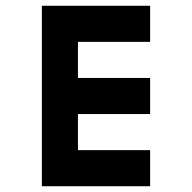

<svg xmlns="http://www.w3.org/2000/svg" viewBox="-20 -645 665 665"><path d="M125 0V-625H500V-500H250V-375H500V-250H250V-125H500V0Z"/></svg>

Font: Silkscreen
Style: Regular
Weight: 400
Designer: Jason Kottke
Foundry: Jason Kottke
Version: Version 1.001; ttfautohint (v1.8.4.7-5d5b)